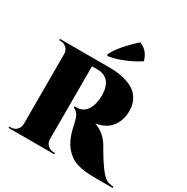

<svg xmlns="http://www.w3.org/2000/svg" viewBox="-209 -1131 1271 1308"><g transform="rotate(30 427.0 -477.0)"><path d="M374 -761.2 367.2 -768.1Q386.2 -812 432.4 -864.3Q478.5 -916.5 522 -953.6Q556.6 -939 576.7 -914.8Q596.7 -890.6 606.9 -854Q556.6 -820.8 491.7 -794.2Q426.8 -767.6 374 -761.2ZM35.2 -700.2H425.8Q465.3 -700.2 500.2 -695.6Q535.2 -690.9 571 -678Q606.9 -665 632.6 -644.5Q658.2 -624 674.6 -589.8Q690.9 -555.7 690.9 -511.2Q690.9 -486.8 686.5 -463.9Q682.1 -440.9 670.7 -417Q659.2 -393.1 641.6 -374.3Q624 -355.5 595.7 -341.1Q567.4 -326.7 531.2 -321.3Q570.3 -309.6 601.6 -282.2Q632.8 -254.9 652.8 -221.2Q653.3 -220.2 662.8 -203.9Q672.4 -187.5 683.1 -169.2Q693.8 -150.9 709.5 -127Q725.1 -103 737.8 -85.9Q771 -40.5 794.2 -25.9Q817.4 -11.2 854 -10.3V0H729Q688 0 659.7 -2Q631.3 -3.9 598.9 -10.5Q566.4 -17.1 542.7 -29.1Q519 -41 496.1 -62.5Q473.1 -84 455.1 -114.3Q439 -141.6 429.4 -170.2Q419.9 -198.7 413.1 -231Q406.2 -263.2 402.8 -274.9Q393.1 -307.6 380.6 -321.5Q368.2 -335.4 351.1 -342.3V-352.1H367.2Q410.2 -352.1 438 -382.3Q465.8 -412.6 474.1 -475.1Q476.6 -504.4 476.1 -516.1Q472.7 -585.9 441.9 -616.9Q411.1 -647.9 361.8 -647.9H317.9V-72.8Q318.4 -46.9 336.9 -28.6Q355.5 -10.3 381.8 -10.3H394.5V0H35.2V-10.3H47.9Q73.7 -10.3 92.5 -28.3Q111.3 -46.4 111.8 -72.3V-627.4Q111.3 -653.3 92.5 -671.6Q73.7 -689.9 47.9 -689.9H35.2Z"/></g></svg>

Font: Cinzel Black
Style: Regular
Weight: 900
Designer: Natanael Gama
Version: Version 1.001;PS 001.001;hotconv 1.0.56;makeotf.lib2.0.21325